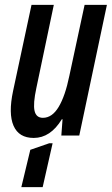

<svg xmlns="http://www.w3.org/2000/svg" viewBox="-20 -559 461 792"><path d="M119 10Q58 10 36 -40Q14 -90 34 -184L110 -539H202L130 -196Q116 -131 122.5 -102Q129 -73 157 -73Q195 -73 222 -118Q249 -163 266 -246L329 -539H421L307 0H233L238 -67H235Q188 10 119 10ZM68 213 105 59 183 32H197L156 213Z"/></svg>

Font: Noto Sans ExtraCondensed Medium
Style: Italic
Weight: 500
Width: 2
Italic angle: -12°
Designer: Monotype Design Team
Foundry: Monotype Imaging Inc.
Version: Version 2.013; ttfautohint (v1.8.4.7-5d5b)